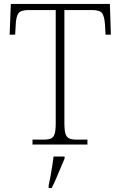

<svg xmlns="http://www.w3.org/2000/svg" viewBox="-20 -734 614 975"><path d="M145 0V-25H201Q225 -25 238.5 -30.5Q252 -36 257.5 -54Q263 -72 263 -108V-683H126Q86 -683 74 -667Q62 -651 60 -611L57 -558H29L35 -714H538L543 -558H516L513 -611Q510 -651 498.5 -667Q487 -683 447 -683H307V-109Q307 -73 312.5 -55Q318 -37 331.5 -31Q345 -25 369 -25H424V0ZM227 208Q232 184 237 158.5Q242 133 245.5 108Q249 83 252 61H308V71Q299 92 287.5 119.5Q276 147 264.5 174Q253 201 242 221H227Z"/></svg>

Font: Noto Rashi Hebrew ExtraLight
Style: Regular
Weight: 250
Version: Version 1.006